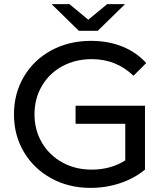

<svg xmlns="http://www.w3.org/2000/svg" viewBox="-20 -907 812 935"><path d="M348 -392H686V-81Q634 -38 565 -15Q496 8 421 8Q315 8 230 -38.5Q145 -85 96.5 -166.5Q48 -248 48 -350Q48 -452 96.5 -534Q145 -616 230.5 -662Q316 -708 423 -708Q507 -708 575.5 -680.5Q644 -653 692 -600L630 -538Q546 -619 427 -619Q347 -619 283.5 -584.5Q220 -550 184 -488.5Q148 -427 148 -350Q148 -274 184 -212.5Q220 -151 283.5 -116Q347 -81 426 -81Q520 -81 590 -126V-304H348ZM589 -887 456 -757H364L231 -887H318L410 -811L502 -887Z"/></svg>

Font: APTA Sans Medium
Style: Bold
Weight: 500
Version: Version 7.200